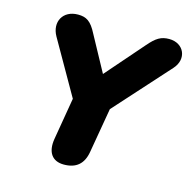

<svg xmlns="http://www.w3.org/2000/svg" viewBox="-102 -780 883 889"><g transform="rotate(15 339.5 -335.0)"><path d="M280 9C339 9 373 -20 383 -79L420 -294L655 -555C704 -609 673 -679 602 -679C563 -679 540 -665 504 -623L347 -443L255 -612C228 -665 205 -679 165 -679C93 -679 59 -617 94 -555L242 -296L208 -95C197 -29 224 9 280 9Z"/></g></svg>

Font: SN Pro Heavy
Style: Italic
Weight: 800
Italic angle: -9°
Designer: Tobias Whetton
Foundry: Supernotes
Version: Version 1.001;Glyphs 3.2 (3249)